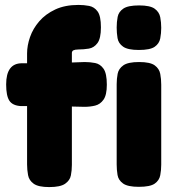

<svg xmlns="http://www.w3.org/2000/svg" viewBox="-20 -750 710 780"><path d="M180 10Q136 10 117 -3.5Q98 -17 94 -38.5Q90 -60 90 -82V-533Q90 -565 102 -599.5Q114 -634 139.5 -663.5Q165 -693 204.5 -711.5Q244 -730 299 -730Q321 -730 342 -726Q363 -722 376.5 -703.5Q390 -685 390 -639Q390 -594 376 -575Q362 -556 341 -552.5Q320 -549 298 -549Q291 -549 286 -548Q281 -547 278 -545.5Q275 -544 273.5 -541Q272 -538 272 -535V-80Q272 -58 268 -37.5Q264 -17 244.5 -3.5Q225 10 180 10ZM69 -493H186L324 -498Q346 -498 366.5 -494Q387 -490 400.5 -471Q414 -452 414 -406Q414 -364 400.5 -345Q387 -326 366.5 -321Q346 -316 323 -316L196 -319H65Q31 -321 18 -341Q5 -361 5 -407Q5 -450 21 -471.5Q37 -493 69 -493ZM544 9Q499 9 480 -4.5Q461 -18 457.5 -39Q454 -60 454 -82V-408Q454 -430 458 -450.5Q462 -471 481 -484.5Q500 -498 545 -498Q590 -498 608.5 -484.5Q627 -471 631 -450Q635 -429 635 -406V-81Q635 -59 631 -38Q627 -17 608.5 -4Q590 9 544 9ZM544 -547Q499 -547 480 -560.5Q461 -574 457.5 -595Q454 -616 454 -638Q454 -661 458 -681.5Q462 -702 481 -715Q500 -728 545 -728Q590 -728 608.5 -714.5Q627 -701 631 -680Q635 -659 635 -637Q635 -615 631 -594Q627 -573 608.5 -560Q590 -547 544 -547Z"/></svg>

Font: Fredoka Light
Style: Regular
Weight: 300
Designer: Ben Nathan
Foundry: Milena B. Brandão, Ben Nathan
Version: Version 2.001